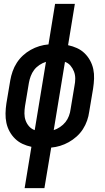

<svg xmlns="http://www.w3.org/2000/svg" viewBox="-20 -755 540 990"><path d="M107 215 142 2Q118 -3 96.5 -13Q75 -23 58 -39.5Q41 -56 29.5 -77Q18 -98 13 -121.5Q8 -145 8.5 -170.5Q9 -196 13 -222L33 -341Q37 -364 45 -387Q53 -410 66.5 -431Q80 -452 98.5 -469Q117 -486 138.5 -498Q160 -510 183 -517Q206 -524 230 -526L264 -735H366L331 -522Q355 -517 377 -507Q399 -497 416 -480.5Q433 -464 444.5 -443Q456 -422 461 -398.5Q466 -375 465 -349.5Q464 -324 460 -298L440 -179Q437 -156 429 -133Q421 -110 407.5 -89Q394 -68 375 -51Q356 -34 334.5 -22Q313 -10 290 -3Q267 4 244 6L209 215ZM159 -84 217 -436Q200 -431 183.5 -420Q167 -409 156 -394.5Q145 -380 138.5 -362.5Q132 -345 129 -328L109 -208Q106 -189 106 -170Q106 -151 112 -134Q118 -117 130 -103.5Q142 -90 159 -84ZM257 -84Q273 -89 289.5 -100Q306 -111 317.5 -125.5Q329 -140 335.5 -157.5Q342 -175 344 -192L364 -312Q368 -331 368 -350Q368 -369 361.5 -386Q355 -403 343.5 -416.5Q332 -430 315 -436Z"/></svg>

Font: Iosevka Curly Slab Semibold
Style: Italic
Weight: 600
Italic angle: -9°
Monospace: yes
Designer: Belleve Invis
Foundry: Belleve Invis
Version: Version 22.1.2; ttfautohint (v1.8.4)